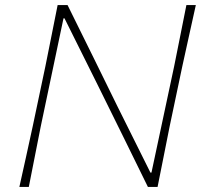

<svg xmlns="http://www.w3.org/2000/svg" viewBox="-20 -733 801 753"><path d="M56 0Q70 -62.5 82.2 -118Q94.5 -173.5 108.5 -238.5L158 -473Q171.5 -540.5 182.8 -596.8Q194 -653 206 -713H245Q297 -608 345.5 -509.5Q394 -411 441 -315L570 -56H574L663 -473Q676.5 -540 687.8 -596.8Q699 -653.5 711 -713H748Q734.5 -652.5 722.2 -596.5Q710 -540.5 695 -473L645.5 -238Q632 -170.5 621.2 -116Q610.5 -61.5 598 0H560Q517.5 -87 469.2 -185Q421 -283 363 -400L233 -661H229L140 -238Q126.5 -170 115.8 -115.5Q105 -61 93 0Z"/></svg>

Font: Commissioner Loud Thin
Style: Italic
Weight: 100
Italic angle: -12°
Designer: Kostas Bartsokas
Foundry: Kostas Bartsokas
Version: Version 1.000; ttfautohint (v1.8.3)